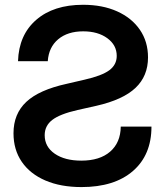

<svg xmlns="http://www.w3.org/2000/svg" viewBox="-20 -759 680 791"><path d="M315.9 11.7Q230 11.7 167 -15.4Q104 -42.5 69.8 -92.3Q35.6 -142.1 35.6 -210Q35.6 -290 88.4 -339.4Q141.1 -388.7 254.4 -413.6L328.1 -430.7Q399.4 -446.8 430.2 -469.5Q460.9 -492.2 460.9 -528.8Q460.9 -573.2 422.1 -601.6Q383.3 -629.9 322.8 -629.9Q258.8 -629.9 219.7 -597.2Q180.7 -564.5 176.8 -506.8H54.2Q57.6 -615.2 129.2 -677.2Q200.7 -739.3 322.3 -739.3Q402.3 -739.3 462.6 -712.2Q522.9 -685.1 556.4 -636.2Q589.8 -587.4 589.8 -522.5Q589.8 -445.8 538.3 -397Q486.8 -348.1 377.4 -323.2L299.3 -305.7Q226.6 -289.1 195.3 -264.9Q164.1 -240.7 164.1 -202.1Q164.1 -154.3 205.6 -125.7Q247.1 -97.2 314.9 -97.2Q391.1 -97.2 433.8 -134.3Q476.6 -171.4 477.5 -237.3H604Q604 -120.6 527.6 -54.4Q451.2 11.7 315.9 11.7Z"/></svg>

Font: Inter Display SemiBold
Style: Regular
Weight: 600
Designer: Rasmus Andersson
Foundry: rsms
Version: Version 4.001;git-9221beed3